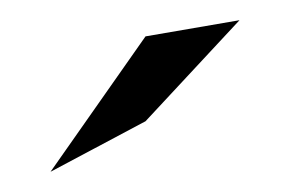

<svg xmlns="http://www.w3.org/2000/svg" viewBox="-20 -772 287 190"><path d="M30 -602 124 -652 217 -752 124 -736Z"/></svg>

Font: Stormblade
Style: Regular
Weight: 400
Designer: Mew Too
Foundry: Cannot Into Space Fonts
Version: Version 0.77